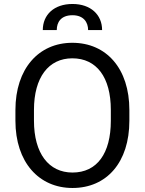

<svg xmlns="http://www.w3.org/2000/svg" viewBox="-20 -936 728 966"><path d="M630.9 -382.3C630.9 -590.8 515.6 -720.7 343.8 -720.7C174.8 -720.7 57.6 -590.8 57.6 -382.3V-328.6C57.6 -119.6 175.8 9.8 344.7 9.8C517.1 9.8 630.9 -119.6 630.9 -328.6ZM537.6 -328.6C537.6 -163.6 467.8 -67.9 344.7 -67.9C225.6 -67.9 150.9 -163.6 150.9 -328.6V-383.3C150.9 -546.9 224.6 -642.6 343.8 -642.6C465.8 -642.6 537.6 -547.4 537.6 -383.3ZM493.7 -784.7C493.7 -861.8 436.5 -916 344.7 -916C252 -916 195.3 -861.8 195.3 -784.7H265.6C265.6 -823.7 286.1 -859.4 344.7 -859.4C400.9 -859.4 423.3 -823.7 423.3 -784.7Z"/></svg>

Font: Bert Sans
Style: Regular
Weight: 400
Designer: Christian Robertson (Google), Cristiano Sobral
Foundry: Google, Cristiano Sobral
Version: Version 3.101